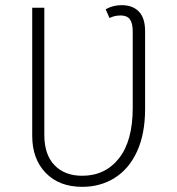

<svg xmlns="http://www.w3.org/2000/svg" viewBox="-20 -714 688 745"><path d="M543 -593V-291Q543 -195 512 -127Q481 -59 425.5 -24Q370 11 299 11Q210 11 157.5 -43Q105 -97 105 -187V-684H152V-190Q152 -114 191.5 -73Q231 -32 299 -32Q388 -32 441.5 -99.5Q495 -167 495 -295V-592Q495 -624 484 -639Q473 -654 448 -654Q424 -654 405 -644L390 -678Q418 -694 452 -694Q495 -694 519 -669Q543 -644 543 -593Z"/></svg>

Font: FiraGO ExtraLight
Style: Regular
Weight: 200
Designer: bBox Type
Foundry: bBox Type GmbH
Version: Version 1.001